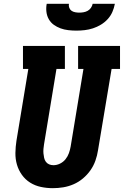

<svg xmlns="http://www.w3.org/2000/svg" viewBox="-20 -975 647 1003"><path d="M256 8Q224 8 193.5 1.5Q163 -5 137.5 -21Q112 -37 94.5 -61.5Q77 -86 68.5 -115Q60 -144 60.5 -176Q61 -208 66 -240L128 -615H100V-735H319V-615H275L210 -221Q208 -209 207 -197Q206 -185 207 -173.5Q208 -162 210.5 -150.5Q213 -139 219.5 -130Q226 -121 236.5 -116.5Q247 -112 259 -112Q277 -112 294 -120.5Q311 -129 322.5 -143.5Q334 -158 340 -175Q346 -192 349 -209L416 -615H388V-735H607V-615H563L492 -190Q488 -163 478.5 -136Q469 -109 452.5 -85.5Q436 -62 413.5 -43Q391 -24 364.5 -12.5Q338 -1 310.5 3.5Q283 8 256 8ZM379 -815Q358 -815 336.5 -817.5Q315 -820 296 -827Q277 -834 261 -845.5Q245 -857 235 -874.5Q225 -892 222.5 -913Q220 -934 224 -955H340Q338 -944 342 -934Q346 -924 354 -918.5Q362 -913 373 -911Q384 -909 394 -909Q405 -909 416.5 -911Q428 -913 438 -918.5Q448 -924 455 -934Q462 -944 464 -955H580Q576 -933 567 -912.5Q558 -892 542.5 -875Q527 -858 507 -846Q487 -834 465.5 -827Q444 -820 422 -817.5Q400 -815 379 -815Z"/></svg>

Font: Iosevka Slab HvExObl
Style: Regular
Weight: 900
Width: 7
Italic angle: -9°
Monospace: yes
Designer: Belleve Invis
Foundry: Belleve Invis
Version: Version 11.1.1; ttfautohint (v1.8.3)